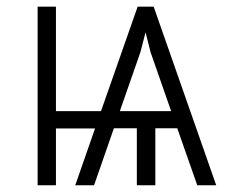

<svg xmlns="http://www.w3.org/2000/svg" viewBox="-20 -548 692 568"><path d="M145.5 -219.2H278.8L387.2 -528.3H434.6L619.6 0H563.5L504.4 -168.5H439.5V0H384.8V-168.5H316.9L258.3 0H202.6L261.2 -168H145.5V0H91.3V-528.3H145.5ZM334.5 -219.2H486.3L425.3 -394L410.6 -452.6L395.5 -394Z"/></svg>

Font: Roboto Condensed Light
Style: Regular
Weight: 300
Designer: Google
Version: Version 2.134; 2016